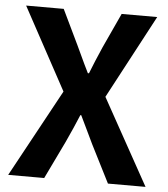

<svg xmlns="http://www.w3.org/2000/svg" viewBox="-53 -788 732 835"><g transform="rotate(5 313.5 -370.0)"><path d="M13.7 0 221.7 -381.8 27.3 -740.2H191.4L264.6 -587.9Q310.5 -489.3 320.3 -470.7H325.2Q345.7 -523.4 374 -587.9L444.3 -740.2H599.6L405.3 -375L613.3 0H449.2L366.2 -164.1Q359.4 -177.7 339.8 -219.2Q320.3 -260.7 307.6 -286.1H303.7Q281.2 -231.4 250 -164.1L170.9 0Z"/></g></svg>

Font: Gen Shin Gothic Bold
Style: Bold
Weight: 700
Designer: [Source Han Sans]
Ryoko NISHIZUKA  (kana & ideographs); Paul D. Hunt (Latin, Greek & Cyrillic); Wenlong ZHANG  (bopomofo
Version: Version 1.002.20150607